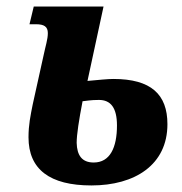

<svg xmlns="http://www.w3.org/2000/svg" viewBox="-20 -556 555 586"><path d="M259 10C392 10 491 -53 491 -177C491 -268 441 -315 326 -315C309 -315 280 -312 247 -309L296 -536H83L70 -482H90C114 -482 126 -475 126 -455C126 -436 119 -416 113 -387L80 -238C73 -203 67 -175 67 -137C67 -39 132 10 259 10ZM266 -60C230 -60 215 -82 214 -120C214 -145 221 -190 232 -247C244 -248 256 -251 282 -251C318 -251 337 -227 337 -173C337 -106 316 -60 266 -60Z"/></svg>

Font: Noto Serif Condensed Extra
Style: Italic
Weight: 800
Width: 3
Italic angle: -12°
Designer: Monotype Design Team
Foundry: Monotype Imaging Inc.
Version: Version 1.901